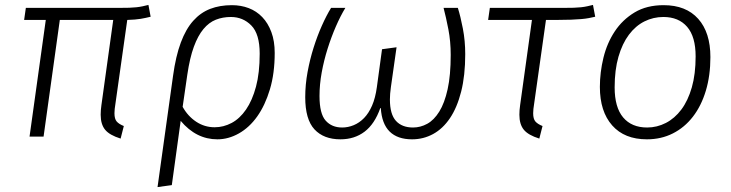

<svg xmlns="http://www.w3.org/2000/svg" viewBox="-20 -555 2968 780"><path d="M166 -474H78L85 -523H465Q488 -523 504.5 -523.5Q521 -524 534.5 -525.5Q548 -527 559.5 -529.5Q571 -532 583 -535L592 -487Q572 -482 551.5 -478.5Q531 -475 497 -474L449 -134Q447 -122 446 -112.5Q445 -103 445 -95Q445 -72 454 -61.5Q463 -51 483 -43L470 8Q425 -6 407 -28Q389 -50 389 -89Q389 -107 392 -128L440 -474H223L157 0H100Z M1096 -340Q1096 -257 1076.5 -192Q1057 -127 1025 -82Q993 -37 950.5 -13Q908 11 863 11Q777 11 714 -64L678 197L620 205L683 -247Q694 -327 714.5 -382Q735 -437 765 -470.5Q795 -504 834 -519Q873 -534 922 -534Q959 -534 990.5 -522Q1022 -510 1045.5 -485.5Q1069 -461 1082.5 -424.5Q1096 -388 1096 -340ZM722 -121Q743 -83 777 -60.5Q811 -38 852 -38Q888 -38 921 -55.5Q954 -73 979.5 -110Q1005 -147 1020 -203Q1035 -259 1035 -337Q1035 -417 1001 -451.5Q967 -486 918 -486Q885 -486 857 -475Q829 -464 806.5 -437Q784 -410 767.5 -365Q751 -320 741 -252Z M1870 -335Q1870 -248 1853.5 -183Q1837 -118 1808 -75Q1779 -32 1739.5 -10.5Q1700 11 1654 11Q1595 11 1563 -20.5Q1531 -52 1527 -116H1525Q1502 -51 1461 -20Q1420 11 1363 11Q1295 11 1257.5 -29.5Q1220 -70 1220 -160Q1220 -211 1229.5 -262.5Q1239 -314 1254 -361.5Q1269 -409 1287.5 -450.5Q1306 -492 1325 -523H1383Q1363 -490 1344.5 -447.5Q1326 -405 1311 -357.5Q1296 -310 1287 -261Q1278 -212 1278 -165Q1278 -93 1303 -65Q1328 -37 1370 -37Q1394 -37 1417 -46.5Q1440 -56 1459 -75.5Q1478 -95 1491.5 -126Q1505 -157 1511 -201L1532 -355L1591 -363L1568 -201Q1566 -187 1565 -174.5Q1564 -162 1564 -151Q1564 -91 1588.5 -64Q1613 -37 1658 -37Q1688 -37 1715.5 -52Q1743 -67 1764.5 -101.5Q1786 -136 1798.5 -192.5Q1811 -249 1811 -332Q1811 -387 1801.5 -436Q1792 -485 1782 -523H1840Q1851 -488 1860.5 -438.5Q1870 -389 1870 -335Z M2198 -474 2150 -134Q2148 -122 2147 -112.5Q2146 -103 2146 -95Q2146 -72 2155 -61.5Q2164 -51 2184 -43L2171 8Q2126 -6 2108 -28Q2090 -50 2090 -89Q2090 -107 2093 -128L2141 -474H1963L1970 -523H2271Q2294 -523 2310.5 -523.5Q2327 -524 2340.5 -525.5Q2354 -527 2365.5 -529.5Q2377 -532 2389 -535L2398 -487Q2385 -484 2372 -481.5Q2359 -479 2341.5 -477.5Q2324 -476 2300 -475Q2276 -474 2241 -474Z M2417 -202Q2417 -261 2431.5 -320.5Q2446 -380 2477.5 -427.5Q2509 -475 2558 -504.5Q2607 -534 2676 -534Q2767 -534 2816.5 -478.5Q2866 -423 2866 -323Q2866 -248 2847.5 -186.5Q2829 -125 2795 -81Q2761 -37 2713.5 -13Q2666 11 2608 11Q2517 11 2467 -45.5Q2417 -102 2417 -202ZM2675 -486Q2634 -486 2598 -468Q2562 -450 2535 -414Q2508 -378 2492.5 -324.5Q2477 -271 2477 -200Q2477 -119 2511.5 -78Q2546 -37 2609 -37Q2649 -37 2685 -55.5Q2721 -74 2748 -110Q2775 -146 2790.5 -200Q2806 -254 2806 -326Q2806 -406 2771.5 -446Q2737 -486 2675 -486Z"/></svg>

Font: Glekhifnjqigglhiwekvrgaqftz
Style: Regular
Weight: 300
Italic angle: -8°
Designer: Carrois Corporate & Edenspiekermann
Foundry: Carrois Corporate GbR & Edenspiekermann AG
Version: Version 2.001